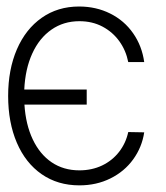

<svg xmlns="http://www.w3.org/2000/svg" viewBox="-20 -556 506 587"><path d="M245.1 -236.3H54.7Q58.6 -175.3 80.1 -129.9Q101.6 -84.5 137.9 -59.8Q174.3 -35.2 222.7 -35.2Q260.7 -35.2 292 -50Q323.2 -64.9 344 -91.6Q364.7 -118.2 372.1 -152.3L420.9 -151.4Q414.1 -106 387.2 -68.8Q360.4 -31.7 317.6 -10.5Q274.9 10.7 222.7 10.7Q156.7 10.7 107.4 -23.4Q58.1 -57.6 31.5 -119.6Q4.9 -181.6 4.9 -262.7Q4.9 -343.3 31.7 -405.3Q58.6 -467.3 107.7 -501.7Q156.7 -536.1 221.7 -536.1Q273.9 -536.1 316.9 -514.6Q359.9 -493.2 387 -454.3Q414.1 -415.5 420.9 -366.2H372.1Q365.2 -401.4 345 -429.7Q324.7 -458 293.5 -474.6Q262.2 -491.2 222.7 -491.2Q174.3 -491.2 137.2 -465.3Q100.1 -439.5 78.6 -392.3Q57.1 -345.2 54.2 -282.2H245.1Z"/></svg>

Font: Pretendard GOV ExtraLight
Style: Regular
Weight: 200
Designer: Base glyphs from Inter by Rasmus Andersson; Hangeul glyphs from Noto Sans CJK(Source Han Sans) by Jang Soo-young and Kan
Foundry: Kil Hyung-jin
Version: Version 1.309